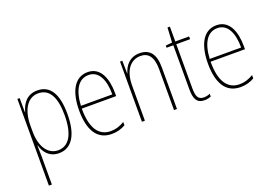

<svg xmlns="http://www.w3.org/2000/svg" viewBox="-117 -1002 2260 1580"><g transform="rotate(-20 1013.5 -212.5)"><path d="M254 -537C161 -537 119 -472 100 -403H98L97 -527H77V232H103V-21C103 -56 102 -88 101 -110H104C119 -51 162 10 248 10C355 10 422 -80 422 -270C422 -449 364 -537 254 -537ZM253 -512C350 -512 397 -427 397 -270C397 -86 334 -15 249 -15C163 -15 103 -96 103 -232V-284C103 -418 157 -512 253 -512Z M694 -537C577 -537 522 -423 522 -263C522 -97 579 10 710 10C758 10 796 -2 831 -22V-51C788 -26 753 -15 710 -15C602 -15 547 -106 548 -271H849V-298C849 -424 808 -537 694 -537ZM694 -512C785 -512 825 -417 824 -295H549C557 -440 611 -512 694 -512Z M1149 -537C1060 -537 1017 -475 1000 -416H998L996 -527H976V0H1002V-308C1002 -445 1066 -513 1149 -513C1216 -513 1257 -468 1257 -359V0H1283V-366C1283 -485 1235 -537 1149 -537Z M1524 -14C1473 -14 1460 -49 1460 -119V-503H1581V-527H1460V-657H1439L1432 -528L1375 -522V-503H1434V-120C1434 -37 1452 10 1523 10C1547 10 1563 5 1579 -1V-26C1565 -19 1545 -14 1524 -14Z M1822 -537C1705 -537 1650 -423 1650 -263C1650 -97 1707 10 1838 10C1886 10 1924 -2 1959 -22V-51C1916 -26 1881 -15 1838 -15C1730 -15 1675 -106 1676 -271H1977V-298C1977 -424 1936 -537 1822 -537ZM1822 -512C1913 -512 1953 -417 1952 -295H1677C1685 -440 1739 -512 1822 -512Z"/></g></svg>

Font: Noto Sans Gurmukhi Condensed Thin
Style: Regular
Weight: 100
Width: 3
Designer: Jelle Bosma - Monotype Design Team
Foundry: Monotype Imaging Inc.
Version: Version 2.004